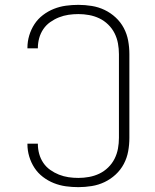

<svg xmlns="http://www.w3.org/2000/svg" viewBox="-20 -763 640 791"><path d="M303 8Q277 8 251.5 4.5Q226 1 202 -8.5Q178 -18 157 -34Q136 -50 122 -71.5Q108 -93 100.5 -118Q93 -143 93 -169Q93 -169 93 -170Q93 -171 93 -171H136Q136 -171 136 -170.5Q136 -170 136 -169Q136 -149 141.5 -129Q147 -109 158.5 -92Q170 -75 187 -63Q204 -51 223 -43.5Q242 -36 262 -33Q282 -30 303 -30Q325 -30 347 -34Q369 -38 389 -47.5Q409 -57 425.5 -73Q442 -89 452 -109Q462 -129 466 -151Q470 -173 470 -195V-540Q470 -562 466 -584Q462 -606 452 -626Q442 -646 425.5 -662Q409 -678 389 -687.5Q369 -697 347 -701Q325 -705 303 -705Q282 -705 262 -702Q242 -699 223 -691.5Q204 -684 187 -672Q170 -660 158.5 -643Q147 -626 141.5 -606Q136 -586 136 -566Q136 -565 136 -564.5Q136 -564 136 -564H93Q93 -564 93 -565Q93 -566 93 -566Q93 -592 100.5 -617Q108 -642 122 -663.5Q136 -685 157 -701Q178 -717 202 -726.5Q226 -736 251.5 -739.5Q277 -743 303 -743Q330 -743 358 -738.5Q386 -734 411 -722Q436 -710 456.5 -691Q477 -672 490 -647.5Q503 -623 508 -595.5Q513 -568 513 -540V-195Q513 -167 508 -139.5Q503 -112 490 -87.5Q477 -63 456.5 -44Q436 -25 411 -13Q386 -1 358 3.5Q330 8 303 8Z"/></svg>

Font: Zed Sans Extralight Extended
Style: Regular
Weight: 200
Width: 7
Designer: Belleve Invis
Foundry: Belleve Invis
Version: Version 1.0.0; ttfautohint (v1.8.4)